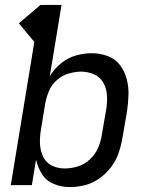

<svg xmlns="http://www.w3.org/2000/svg" viewBox="-20 -755 616 783"><path d="M265 8Q296 8 327 0Q358 -8 385.5 -27.5Q413 -47 433 -73.5Q453 -100 463.5 -130.5Q474 -161 479 -191L498 -301Q503 -335 504 -368.5Q505 -402 496.5 -433.5Q488 -465 469 -490Q450 -515 419 -526.5Q388 -538 354 -538Q322 -538 289 -528.5Q256 -519 228.5 -496.5Q201 -474 183 -444L231 -735H145L57 -660L120 -584L24 0H110L127 -104Q134 -72 151.5 -44.5Q169 -17 200 -4.5Q231 8 265 8ZM244 -68Q215 -68 191 -80Q167 -92 155.5 -117Q144 -142 143 -170Q142 -198 147 -226L165 -336Q170 -361 180.5 -385.5Q191 -410 212 -428.5Q233 -447 258 -454.5Q283 -462 309 -463Q337 -463 362 -452.5Q387 -442 400.5 -419Q414 -396 416 -369Q418 -342 414 -314L395 -204Q391 -177 379.5 -151Q368 -125 346.5 -105Q325 -85 298 -76.5Q271 -68 244 -68Z"/></svg>

Font: Iosevka Sparkle Oblique
Style: Regular
Weight: 400
Italic angle: -9°
Designer: Belleve Invis
Foundry: Belleve Invis
Version: Version 4.5.0; ttfautohint (v1.8.3)